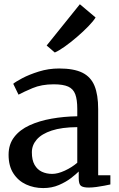

<svg xmlns="http://www.w3.org/2000/svg" viewBox="-20 -898 576 928"><path d="M189 11Q144 11 106 -6.5Q68 -24 44.8 -59.8Q21.5 -95.5 21.5 -150Q21.5 -200.5 48.8 -235.8Q76 -271 123 -292.5Q170 -314 229.5 -324.5Q289 -335 353.5 -336V-371.5Q353.5 -416.5 343.8 -442.5Q334 -468.5 309.5 -479.5Q285 -490.5 239.5 -490.5Q181 -490.5 137.2 -472Q93.5 -453.5 69.5 -440.5L44 -493Q54 -502 87.2 -519.8Q120.5 -537.5 167.5 -552.2Q214.5 -567 266 -567Q336.5 -567 377.8 -546.8Q419 -526.5 436.8 -483.2Q454.5 -440 454.5 -370.5V-51H513.5V-6.5Q502.5 -4 484.2 -0.5Q466 3 445.8 5.8Q425.5 8.5 408.5 8.5Q382.5 8.5 371.5 0.5Q360.5 -7.5 360.5 -37V-69Q348 -56.5 323.5 -37.5Q299 -18.5 264.8 -3.8Q230.5 11 189 11ZM232.5 -57.5Q259 -57.5 293.2 -73.2Q327.5 -89 353.5 -111.5V-283.5Q278.5 -283 230 -267Q181.5 -251 157.8 -223.8Q134 -196.5 134 -162Q134 -124.5 147 -101.5Q160 -78.5 182.2 -68Q204.5 -57.5 232.5 -57.5ZM244.5 -644.5 205.5 -678 366 -877.5 442 -813.5Q431.5 -796 407 -770.8Q382.5 -745.5 352.2 -719.5Q322 -693.5 293.5 -673.2Q265 -653 245.5 -644.5Z"/></svg>

Font: Merriweather Light 18pt
Style: Regular
Weight: 400
Version: Version 2.100